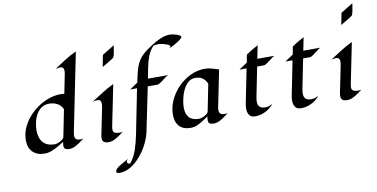

<svg xmlns="http://www.w3.org/2000/svg" viewBox="-105 -1236 3677 1874"><g transform="rotate(-10 1733.5 -298.5)"><path d="M567.9 -111.8Q567.9 -85.4 581.8 -75.2Q595.7 -64.9 620.6 -64.9Q637.2 -64.9 652.8 -68.4Q630.9 -52.7 606.2 -34.7Q581.5 -16.6 554.9 -3.9Q528.3 8.8 499.5 8.8Q476.6 8.8 461.9 0.2Q447.3 -8.3 447.3 -33.7Q447.3 -43 448.7 -52.2Q450.2 -61.5 452.1 -70.3Q424.8 -53.2 392.1 -34.2Q359.4 -15.1 324.7 -2Q290 11.2 256.8 11.2Q181.6 11.2 138.9 -31Q96.2 -73.2 96.2 -148.9Q96.2 -209 120.1 -265.6Q144 -322.3 185.3 -370.8Q226.6 -419.4 279.3 -455.8Q332 -492.2 390.9 -512.7Q449.7 -533.2 507.8 -533.2Q528.3 -533.2 544.9 -529.8L583.5 -723.6Q586.4 -737.8 586.4 -749.5Q586.4 -768.1 578.1 -779.5Q569.8 -791 549.8 -791Q537.6 -791 525.4 -788.6Q513.2 -786.1 502 -783.2Q556.2 -819.3 611.8 -855Q667.5 -890.6 727.5 -917.5L572.3 -148.9Q570.3 -139.6 569.1 -130.4Q567.9 -121.1 567.9 -111.8ZM515.6 -383.3Q498 -423.3 461.7 -442.4Q425.3 -461.4 383.3 -461.4Q336.9 -461.4 304.9 -439.2Q272.9 -417 253.2 -381.3Q233.4 -345.7 224.4 -304.2Q215.3 -262.7 215.3 -224.6Q215.3 -148.9 253.4 -105.2Q291.5 -61.5 369.6 -61.5Q382.8 -61.5 403.6 -69.6Q424.3 -77.6 441.9 -90.3Q459.5 -103 462.4 -116.7Z M1102.1 -913.1Q1099.6 -898.4 1096.4 -876.5Q1093.3 -854.5 1088.6 -832.5Q1084 -810.5 1077.1 -796.4Q1075.7 -793.5 1059.8 -783.2Q1043.9 -772.9 1022.7 -760.3Q1001.5 -747.6 983.2 -737.1Q964.8 -726.6 959 -722.7L981.9 -839.4ZM946.3 -108.9Q946.3 -80.1 964.6 -71.5Q982.9 -63 1007.8 -63Q1025.9 -63 1042.5 -65.9Q1020.5 -50.3 995.8 -32.7Q971.2 -15.1 944.3 -2.7Q917.5 9.8 889.6 9.8Q861.8 9.8 845 -1Q828.1 -11.7 828.1 -42Q828.1 -50.3 829.1 -58.3Q830.1 -66.4 832 -74.7L883.8 -330.6Q885.7 -340.8 887.5 -351.1Q889.2 -361.3 889.2 -371.6Q889.2 -389.6 881.1 -401.4Q873 -413.1 853 -413.1Q840.8 -413.1 828.9 -410.9Q816.9 -408.7 805.2 -406.2Q860.8 -441.4 916.5 -477.3Q972.2 -513.2 1031.7 -541L949.2 -133.3Q946.3 -119.6 946.3 -108.9Z M1766.1 -878.9Q1766.1 -871.1 1748.8 -856.9Q1731.4 -842.8 1707.3 -828.1Q1683.1 -813.5 1661.6 -802.7Q1640.1 -792 1631.3 -790Q1634.3 -792 1640.4 -797.1Q1646.5 -802.2 1646.5 -806.2Q1646.5 -814.5 1633.1 -821.8Q1619.6 -829.1 1600.6 -835.2Q1581.5 -841.3 1564.5 -844.7Q1547.4 -848.1 1540.5 -848.1Q1525.9 -848.1 1511.5 -846.9Q1497.1 -845.7 1482.9 -841.8Q1444.8 -800.3 1425.3 -748.8Q1405.8 -697.3 1395.3 -642.1Q1384.8 -586.9 1374.5 -534.2H1576.2Q1562 -529.3 1547.6 -518.8Q1533.2 -508.3 1521.5 -499Q1514.2 -493.2 1502.2 -484.1Q1490.2 -475.1 1477.3 -467.8Q1464.4 -460.4 1455.1 -460.4H1359.4Q1336.9 -351.1 1314.5 -241.2Q1292 -131.3 1269.5 -22Q1260.7 20 1239.7 67.4Q1218.8 114.7 1187.7 160.2Q1156.7 205.6 1117.9 242.4Q1079.1 279.3 1034.7 301.5Q990.2 323.7 942.9 323.7Q933.6 323.7 923.1 320.1Q912.6 316.4 912.6 304.7Q912.6 289.6 929.2 274.7Q945.8 259.8 969.5 246.1Q993.2 232.4 1015.1 220.9Q1037.1 209.5 1048.3 201.7Q1042 206.5 1036.1 214.4Q1030.3 222.2 1030.3 231Q1030.3 241.7 1038.8 246.3Q1047.4 251 1056.6 251H1060.5Q1106 193.4 1127.9 125.7Q1149.9 58.1 1164.1 -12.2L1253.4 -460.4H1186L1265.6 -514.6Q1277.3 -574.7 1288.6 -618.7Q1299.8 -662.6 1315.2 -695.6Q1330.6 -728.5 1354.2 -756.1Q1377.9 -783.7 1414.6 -810.8Q1451.2 -837.9 1505.4 -870.1Q1540 -890.6 1579.8 -905.8Q1619.6 -920.9 1660.6 -920.9Q1668.5 -920.9 1685.5 -918Q1702.6 -915 1721.2 -909.4Q1739.7 -903.8 1752.9 -896Q1766.1 -888.2 1766.1 -878.9Z M1998 -112.3Q1998 -86.4 2011.7 -75.7Q2025.4 -64.9 2050.8 -64.9Q2067.4 -64.9 2083 -68.4Q2062 -52.2 2037.4 -34.2Q2012.7 -16.1 1986.1 -3.7Q1959.5 8.8 1931.2 8.8Q1907.7 8.8 1892.8 0.5Q1877.9 -7.8 1877.9 -34.2Q1877.9 -43.5 1879.2 -52.5Q1880.4 -61.5 1882.3 -70.3Q1856 -53.2 1827.1 -34.2Q1798.3 -15.1 1767.6 -2Q1736.8 11.2 1703.6 11.2Q1629.9 11.2 1591.6 -29.5Q1553.2 -70.3 1553.2 -143.1Q1553.2 -217.3 1585 -286.9Q1616.7 -356.4 1671.1 -412.1Q1725.6 -467.8 1794.7 -500.5Q1863.8 -533.2 1938 -533.2Q1973.6 -533.2 2007.1 -522.5Q2040.5 -511.7 2074.2 -502.4L2002.4 -148.9Q2000.5 -140.1 1999.3 -130.9Q1998 -121.6 1998 -112.3ZM1945.8 -383.3Q1914.1 -461.4 1830.1 -461.4Q1787.1 -461.4 1756.6 -433.3Q1726.1 -405.3 1706.8 -362.5Q1687.5 -319.8 1678.5 -274.7Q1669.4 -229.5 1669.4 -195.8Q1669.4 -130.4 1701.4 -95.9Q1733.4 -61.5 1799.8 -61.5Q1813 -61.5 1833.7 -69.6Q1854.5 -77.6 1872.1 -90.1Q1889.6 -102.5 1892.6 -116.7Z M2631.3 -539.6Q2621.6 -538.1 2606.2 -526.9Q2590.8 -515.6 2573 -501.2Q2555.2 -486.8 2538.8 -476.3Q2522.5 -465.8 2511.7 -465.8H2444.8L2387.2 -178.2Q2384.8 -166 2383.1 -153.3Q2381.3 -140.6 2381.3 -128.4Q2381.3 -91.3 2400.6 -75.4Q2419.9 -59.6 2455.6 -59.6Q2474.1 -59.6 2491.9 -65.4Q2509.8 -71.3 2525.9 -79.1Q2494.6 -39.1 2444.8 -14.6Q2395 9.8 2343.8 9.8Q2301.8 9.8 2284.4 -15.1Q2267.1 -40 2267.1 -78.6Q2267.1 -91.8 2268.6 -105Q2270 -118.2 2272.9 -130.9L2339.8 -465.8H2269.5L2352.1 -521L2365.7 -597.2Q2386.7 -611.8 2408 -625.5Q2429.2 -639.2 2451.7 -650.9Q2460.4 -655.3 2469.5 -659.7Q2478.5 -664.1 2485.8 -670.9L2459.5 -539.6Z M3086.9 -539.6Q3077.1 -538.1 3061.8 -526.9Q3046.4 -515.6 3028.6 -501.2Q3010.7 -486.8 2994.4 -476.3Q2978 -465.8 2967.3 -465.8H2900.4L2842.8 -178.2Q2840.3 -166 2838.6 -153.3Q2836.9 -140.6 2836.9 -128.4Q2836.9 -91.3 2856.2 -75.4Q2875.5 -59.6 2911.1 -59.6Q2929.7 -59.6 2947.5 -65.4Q2965.3 -71.3 2981.4 -79.1Q2950.2 -39.1 2900.4 -14.6Q2850.6 9.8 2799.3 9.8Q2757.3 9.8 2740 -15.1Q2722.7 -40 2722.7 -78.6Q2722.7 -91.8 2724.1 -105Q2725.6 -118.2 2728.5 -130.9L2795.4 -465.8H2725.1L2807.6 -521L2821.3 -597.2Q2842.3 -611.8 2863.5 -625.5Q2884.8 -639.2 2907.2 -650.9Q2916 -655.3 2925 -659.7Q2934.1 -664.1 2941.4 -670.9L2915 -539.6Z M3466.8 -913.1Q3464.4 -898.4 3461.2 -876.5Q3458 -854.5 3453.4 -832.5Q3448.7 -810.5 3441.9 -796.4Q3440.4 -793.5 3424.6 -783.2Q3408.7 -772.9 3387.5 -760.3Q3366.2 -747.6 3347.9 -737.1Q3329.6 -726.6 3323.7 -722.7L3346.7 -839.4ZM3311 -108.9Q3311 -80.1 3329.3 -71.5Q3347.7 -63 3372.6 -63Q3390.6 -63 3407.2 -65.9Q3385.3 -50.3 3360.6 -32.7Q3335.9 -15.1 3309.1 -2.7Q3282.2 9.8 3254.4 9.8Q3226.6 9.8 3209.7 -1Q3192.9 -11.7 3192.9 -42Q3192.9 -50.3 3193.8 -58.3Q3194.8 -66.4 3196.8 -74.7L3248.5 -330.6Q3250.5 -340.8 3252.2 -351.1Q3253.9 -361.3 3253.9 -371.6Q3253.9 -389.6 3245.8 -401.4Q3237.8 -413.1 3217.8 -413.1Q3205.6 -413.1 3193.6 -410.9Q3181.6 -408.7 3169.9 -406.2Q3225.6 -441.4 3281.2 -477.3Q3336.9 -513.2 3396.5 -541L3314 -133.3Q3311 -119.6 3311 -108.9Z"/></g></svg>

Font: Lugrasimo
Style: Regular
Weight: 400
Designer: The DocRepair Project, Astigmatic (AOETI)
Foundry: Google
Version: Version 1.001